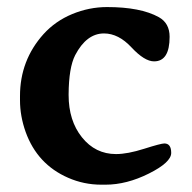

<svg xmlns="http://www.w3.org/2000/svg" viewBox="-20 -500 531 530"><path d="M433.6 -104Q452.6 -104 452.6 -77.9Q452.6 -51.8 391.1 -21Q329.6 9.8 271 9.8H259.8Q211.4 9.8 168 -9.3Q83 -46.4 50.8 -135.7Q35.2 -179.7 35.2 -223.1V-234.9Q35.2 -333.5 100.1 -405.8Q132.8 -441.9 179.4 -461.2Q226.1 -480.5 275.4 -480.5Q368.2 -480.5 418.5 -452.6Q448.2 -436 448.2 -398.4Q448.2 -330.6 405.3 -330.6Q378.9 -330.6 343 -369.1Q307.1 -407.7 267.1 -407.7Q218.8 -407.7 187.5 -347.7Q169.9 -313.5 169.4 -239.7Q169.4 -238.8 169.4 -237.8Q169.4 -167 206.1 -121.1Q243.2 -74.7 300.3 -74.7Q332 -74.7 378.2 -89.4Q424.3 -104 433.6 -104Z"/></svg>

Font: Averia Serif Libre RX
Style: Bold
Weight: 700
Version: Version 1.002